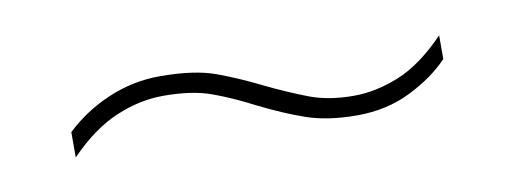

<svg xmlns="http://www.w3.org/2000/svg" viewBox="-26 -469 623 232"><g transform="rotate(-10 285.0 -353.0)"><path d="M282 -342Q255 -356 231.5 -364.5Q208 -373 173 -373Q144 -373 114.5 -360.5Q85 -348 56 -318V-349Q79 -371 109.5 -384Q140 -397 173 -397Q215 -397 241 -387.5Q267 -378 295 -364Q322 -351 345.5 -342Q369 -333 400 -333Q427 -333 455.5 -344.5Q484 -356 514 -387V-358Q495 -338 465.5 -323.5Q436 -309 400 -309Q364 -309 338 -318Q312 -327 282 -342Z"/></g></svg>

Font: Noto Sans Thaana Thin
Style: Regular
Weight: 100
Designer: David Williams
Foundry: Google Inc.
Version: Version 3.001; ttfautohint (v1.8.4.7-5d5b)